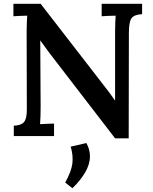

<svg xmlns="http://www.w3.org/2000/svg" viewBox="-20 -720 809 1016"><path d="M589 12 242 -439Q231 -454 218.5 -471Q206 -488 194 -505H193L195 -156Q195 -99 192 -63Q209 -64 231 -65Q253 -66 266 -66V0H53V-55Q91 -56 106.5 -73.5Q122 -91 122 -139L121 -555Q121 -579 122 -601Q123 -623 124 -637Q108 -637 86 -636Q64 -635 51 -634V-700H195L524 -275Q545 -248 560.5 -227.5Q576 -207 588 -189H589V-553Q589 -578 590 -601Q591 -624 592 -637Q576 -637 553.5 -636Q531 -635 518 -634V-700H732V-645Q690 -643 676 -623.5Q662 -604 662 -546L661 12ZM363 276 325 246Q358 187 363 144.5Q368 102 354 56L437 37Q456 71 456 107Q456 149 430.5 192.5Q405 236 363 276Z"/></svg>

Font: Lora SemiBold
Style: Regular
Weight: 600
Designer: Olga Karpushina, Alexei Vanyashin (Cyrillic)
Foundry: Cyreal
Version: Version 3.011; ttfautohint (v1.8.4.7-5d5b)